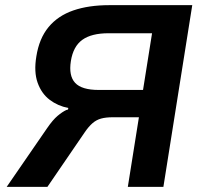

<svg xmlns="http://www.w3.org/2000/svg" viewBox="-20 -725 795 745"><path d="M6 0 163 -228Q185 -260 203.5 -275.5Q222 -291 237 -298L244 -300L245 -306Q204 -314 172.5 -338Q141 -362 126 -404Q111 -446 121 -506Q132 -576 168.5 -620Q205 -664 264.5 -684.5Q324 -705 404 -705H726L614 0H476L519 -270H417Q391 -270 372.5 -265Q354 -260 339 -247Q324 -234 309 -212L164 0ZM363 -376H535L570 -596H401Q335 -596 299.5 -570.5Q264 -545 255 -488Q246 -431 271.5 -403.5Q297 -376 363 -376Z"/></svg>

Font: Nunito Sans 6pt
Style: Bold Italic
Weight: 700
Italic angle: -9°
Version: Version 3.101;gftools[0.9.27]